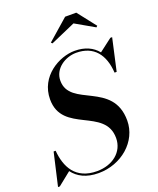

<svg xmlns="http://www.w3.org/2000/svg" viewBox="-204 -1087 996 1208"><g transform="rotate(-20 294.0 -483.5)"><path d="M416.5 -924.5 544 -851.5 552 -859.5 456 -982H381.5L241.5 -859.5L249.5 -851.5ZM-15 10 73 -60.5C107 -15 161.5 15 244.5 15C397 15 525.5 -95 525.5 -235C525.5 -497.5 215.5 -434 215.5 -613.5C215.5 -693.5 294 -745 369 -745C486 -745 546 -667.5 553.5 -545H567.5L615.5 -760H603.5L517 -694C483 -736 432 -760 363.5 -760C261 -760 114.5 -680 114.5 -525C114.5 -297.5 422 -359.5 422 -155.5C422 -62 342.5 0 239 0C94.5 0 46 -100 37 -210H23.5L-27 10Z"/></g></svg>

Font: Bodoni* 16pt Medium
Style: Italic
Weight: 500
Italic angle: -13°
Version: Version 2.3